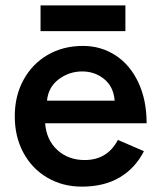

<svg xmlns="http://www.w3.org/2000/svg" viewBox="-20 -683 591 715"><path d="M35 -250Q35 -326 67.5 -385.5Q100 -445 157.5 -478.5Q215 -512 289 -512Q356 -512 410 -477Q464 -442 495 -376.5Q526 -311 526 -224H148Q153 -161 194 -124Q235 -87 295 -87Q380 -87 419 -162L516 -120Q484 -57 426 -22.5Q368 12 285 12Q213 12 156 -21.5Q99 -55 67 -114.5Q35 -174 35 -250ZM407 -308Q403 -360 368 -388.5Q333 -417 286 -417Q238 -417 199 -388Q160 -359 155 -308ZM131 -663H447V-567H131Z"/></svg>

Font: Oak Sans SemiBold
Style: Regular
Weight: 600
Designer: Erik Kennedy, Walven
Foundry: Erik Kennedy, Walven
Version: Version 1.000